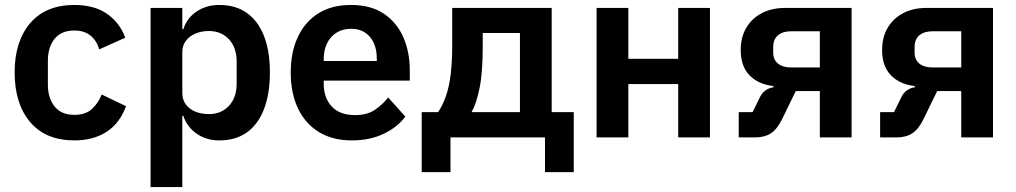

<svg xmlns="http://www.w3.org/2000/svg" viewBox="-20 -554 4096 774"><path d="M280 12Q164 12 101.5 -62Q39 -136 39 -262Q39 -387 101.5 -460.5Q164 -534 280 -534Q359 -534 410.5 -499Q462 -464 485 -402L380 -355Q371 -388 346 -409.5Q321 -431 280 -431Q227 -431 200 -397.5Q173 -364 173 -308V-213Q173 -159 200 -125Q227 -91 280 -91Q325 -91 350.5 -114.5Q376 -138 390 -173L488 -126Q463 -57 409.5 -22.5Q356 12 280 12Z M587 200V-522H715V-436H719Q733 -481 772.5 -507.5Q812 -534 863 -534Q930 -534 975 -502Q1020 -470 1044 -409.5Q1068 -349 1068 -262Q1068 -175 1044 -113.5Q1020 -52 975 -20Q930 12 863 12Q812 12 773 -15Q734 -42 719 -87H715V200ZM822 -94Q872 -94 903 -127.5Q934 -161 934 -216V-306Q934 -362 903 -395.5Q872 -429 822 -429Q792 -429 767.5 -418.5Q743 -408 729 -389Q715 -370 715 -345V-179Q715 -152 729 -133Q743 -114 767.5 -104Q792 -94 822 -94Z M1398 12Q1321 12 1266 -21.5Q1211 -55 1181.5 -116.5Q1152 -178 1152 -262Q1152 -344 1181 -405.5Q1210 -467 1264 -500.5Q1318 -534 1394 -534Q1476 -534 1528.5 -498Q1581 -462 1606.5 -402.5Q1632 -343 1632 -271V-229H1285V-216Q1285 -160 1317 -125Q1349 -90 1412 -90Q1459 -90 1490 -110.5Q1521 -131 1545 -161L1614 -84Q1582 -41 1526.5 -14.5Q1471 12 1398 12ZM1396 -438Q1362 -438 1337 -422.5Q1312 -407 1298.5 -379.5Q1285 -352 1285 -316V-308H1499V-317Q1499 -354 1487 -380.5Q1475 -407 1452 -422.5Q1429 -438 1396 -438Z M1680 140V-102H1746Q1765 -130 1778 -167.5Q1791 -205 1797 -256Q1803 -307 1803 -373V-522H2204V-102H2293V140H2177V0H1796V140ZM1881 -102H2076V-421H1926V-367Q1926 -260 1913 -197.5Q1900 -135 1881 -102Z M2385 0V-522H2513V-317H2714V-522H2842V0H2714V-215H2513V0Z M2958 0V-102H3014L3041 -157Q3050 -178 3065 -189Q3080 -200 3098 -202V-207Q3037 -214 3001.5 -250.5Q2966 -287 2966 -352Q2966 -405 2989 -443Q3012 -481 3052 -501.5Q3092 -522 3144 -522H3413V0H3285V-187H3188L3133 -74Q3113 -33 3087.5 -16.5Q3062 0 3024 0ZM3170 -282H3285V-428H3170Q3136 -428 3116.5 -412Q3097 -396 3097 -364V-342Q3097 -313 3116.5 -297.5Q3136 -282 3170 -282Z M3528 0V-102H3584L3611 -157Q3620 -178 3635 -189Q3650 -200 3668 -202V-207Q3607 -214 3571.5 -250.5Q3536 -287 3536 -352Q3536 -405 3559 -443Q3582 -481 3622 -501.5Q3662 -522 3714 -522H3983V0H3855V-187H3758L3703 -74Q3683 -33 3657.5 -16.5Q3632 0 3594 0ZM3740 -282H3855V-428H3740Q3706 -428 3686.5 -412Q3667 -396 3667 -364V-342Q3667 -313 3686.5 -297.5Q3706 -282 3740 -282Z"/></svg>

Font: IBM Plex Sans SemiBold
Style: Regular
Weight: 600
Designer: Mike Abbink, Paul van der Laan, Pieter van Rosmalen
Foundry: Bold Monday
Version: Version 3.201